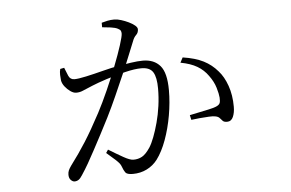

<svg xmlns="http://www.w3.org/2000/svg" viewBox="-46 -611 1091 720"><g transform="rotate(-5 500.0 -251.0)"><path d="M342 -63Q373 -44 397 -30.5Q421 -17 434 -17Q452 -17 466.5 -25Q481 -33 497 -57Q506 -71 515 -94.5Q524 -118 532 -147.5Q540 -177 544.5 -209.5Q549 -242 549 -275Q549 -317 537 -336.5Q525 -356 493 -356Q468 -356 431 -347Q394 -338 359 -326.5Q324 -315 305 -307Q280 -297 268 -291.5Q256 -286 242 -286Q232 -286 220.5 -294Q209 -302 200 -313.5Q191 -325 189 -337Q188 -345 187.5 -357.5Q187 -370 190 -380L205 -383Q211 -367 217.5 -352Q224 -337 240 -337Q254 -337 284 -343.5Q314 -350 348.5 -359Q383 -368 412 -373Q428 -376 455 -380Q482 -384 501 -384Q543 -384 566 -357.5Q589 -331 589 -265Q589 -219 580.5 -170.5Q572 -122 556.5 -79.5Q541 -37 520 -9Q504 12 480 24Q456 36 427 36Q405 36 399 27.5Q393 19 388 5Q386 -1 381.5 -7Q377 -13 366 -23Q355 -33 334 -51ZM360 -522V-539Q370 -542 382 -544.5Q394 -547 408 -547Q419 -547 433.5 -542.5Q448 -538 461.5 -531.5Q475 -525 484 -517.5Q493 -510 493 -503Q493 -490 484.5 -482Q476 -474 471 -460Q463 -441 450.5 -409.5Q438 -378 421.5 -340Q405 -302 387 -261.5Q369 -221 350 -183Q334 -151 318.5 -122Q303 -93 289 -66.5Q275 -40 262 -17.5Q249 5 237 23Q229 36 222 40.5Q215 45 207 45Q200 45 193 38Q186 31 186 18Q186 9 189 2Q192 -5 199 -15Q230 -56 257 -98.5Q284 -141 317 -203Q336 -239 356 -284Q376 -329 393 -372.5Q410 -416 420.5 -449Q431 -482 431 -492Q431 -498 429 -502.5Q427 -507 419 -511Q410 -516 392 -518.5Q374 -521 360 -522ZM641 -364 651 -383Q698 -376 728.5 -360.5Q759 -345 781 -319Q801 -297 813.5 -261.5Q826 -226 826 -182Q826 -160 819 -144Q812 -128 796 -128Q785 -128 780 -133Q775 -138 770 -144Q765 -150 754 -152Q746 -154 729.5 -153Q713 -152 694.5 -150.5Q676 -149 663 -147L659 -165Q673 -168 692.5 -172Q712 -176 730.5 -180Q749 -184 759 -188Q771 -193 774 -200Q777 -207 776 -221Q775 -235 768 -258.5Q761 -282 744 -305Q728 -328 703.5 -342.5Q679 -357 641 -364Z"/></g></svg>

Font: Early Summer Mincho VF
Style: Regular
Weight: 250
Designer: GuiWonder
Version: Version 1.002